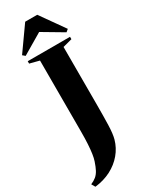

<svg xmlns="http://www.w3.org/2000/svg" viewBox="-325 -1022 974 1258"><g transform="rotate(-30 162.0 -393.0)"><path d="M-31.5 163.5Q-6 152.5 10.5 138.8Q27 125 39 102.8Q51 80.5 63 44.5Q70 23.5 74.2 -5.2Q78.5 -34 81 -74.5Q83.5 -115 83.5 -170V-706.5L11.5 -725V-743H331.5V-725L261.5 -706.5V-270.5Q261.5 -181 259.5 -116.2Q257.5 -51.5 247.5 -15Q232 40.5 195.2 84.2Q158.5 128 104.8 155.8Q51 183.5 -15.5 191ZM17.5 -780 -1 -795.5 126.5 -975.5H217.5L345 -795.5L326.5 -780L172 -871.5Z"/></g></svg>

Font: Merriweather 144pt ExtraBold
Style: Regular
Weight: 800
Version: Version 2.100